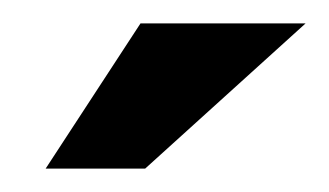

<svg xmlns="http://www.w3.org/2000/svg" viewBox="-20 -700 281 164"><path d="M19 -556H104L241 -680H100Z"/></svg>

Font: LT Wave Medium
Style: Regular
Weight: 500
Designer: Daniel Lyons
Version: Version 2.5 (Glyphs App)